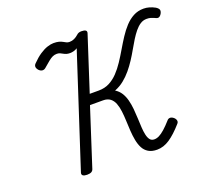

<svg xmlns="http://www.w3.org/2000/svg" viewBox="-164 -1216 1560 1438"><g transform="rotate(-20 615.5 -497.0)"><path d="M853 17Q811 17 784 0.5Q757 -16 742.5 -44Q728 -72 721 -108.5Q714 -145 711.5 -185.5Q709 -226 707.5 -266Q706 -306 701.5 -342.5Q697 -379 686 -407.5Q675 -436 653.5 -452.5Q632 -469 597 -469H493L346 -14Q342 0 330 7Q318 14 295 14Q273 14 262.5 6.5Q252 -1 256 -16L545 -903Q531 -894 515.5 -890Q500 -886 487 -886Q470 -886 457.5 -890Q445 -894 435 -900Q425 -906 414.5 -910.5Q404 -915 390 -915Q372 -915 356.5 -908Q341 -901 322 -885.5Q303 -870 273 -844Q261 -834 246.5 -835.5Q232 -837 218 -852Q207 -865 206.5 -878Q206 -891 217 -902Q252 -938 284.5 -959.5Q317 -981 345 -990Q373 -999 394 -999Q420 -999 436.5 -994.5Q453 -990 465.5 -983Q478 -976 488 -971Q498 -966 512 -966Q532 -966 550 -974.5Q568 -983 582 -996Q591 -1005 601 -1008Q611 -1011 621 -1011Q644 -1011 654.5 -1004Q665 -997 660 -981L520 -549H592Q640 -549 677.5 -568.5Q715 -588 746 -620.5Q777 -653 804.5 -694.5Q832 -736 857.5 -779.5Q883 -823 910 -864.5Q937 -906 967.5 -939Q998 -972 1034.5 -991.5Q1071 -1011 1116 -1011Q1139 -1011 1161.5 -1004.5Q1184 -998 1206 -986Q1225 -974 1229.5 -962Q1234 -950 1224 -931Q1214 -914 1202.5 -910Q1191 -906 1173 -916Q1156 -923 1143.5 -927Q1131 -931 1112 -931Q1084 -931 1061 -916Q1038 -901 1017.5 -876Q997 -851 977 -819Q957 -787 936.5 -750.5Q916 -714 892.5 -678Q869 -642 841.5 -609Q814 -576 781 -549.5Q748 -523 707 -507Q735 -490 752 -463Q769 -436 778 -401.5Q787 -367 790.5 -329Q794 -291 795.5 -253Q797 -215 799 -180.5Q801 -146 807 -119.5Q813 -93 825 -78Q837 -63 859 -63Q878 -63 898 -73Q918 -83 943 -105Q968 -127 1000 -163Q1009 -174 1022.5 -174.5Q1036 -175 1051 -163Q1064 -152 1067 -138.5Q1070 -125 1060 -114Q1002 -48 953 -15.5Q904 17 853 17Z"/></g></svg>

Font: Playwrite CA
Style: Regular
Weight: 400
Designer: Veronika Burian, José Scaglione
Foundry: TypeTogether
Version: Version 1.002